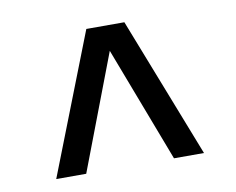

<svg xmlns="http://www.w3.org/2000/svg" viewBox="-52 -570 635 517"><g transform="rotate(-10 265.0 -312.0)"><path d="M385 -120 265 -435 145 -120H63L213 -504H317L467 -120Z"/></g></svg>

Font: Changa
Style: Regular
Weight: 400
Designer: Eduardo Rodriguez Tunni
Foundry: Eduardo Rodriguez Tunni
Version: Version 2.002; ttfautohint (v1.5.10-5e6f)